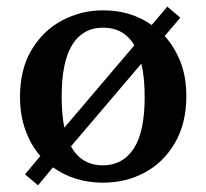

<svg xmlns="http://www.w3.org/2000/svg" viewBox="-20 -534 619 576"><path d="M521 -481 474 -426Q504 -393 521.5 -348Q539 -303 539 -246Q539 -164 505 -105.5Q471 -47 414.5 -16.5Q358 14 289 14Q203 14 139 -32L94 22L55 -11L101 -66Q73 -98 56.5 -143Q40 -188 40 -244Q40 -326 74.5 -384Q109 -442 166 -472.5Q223 -503 289 -503Q373 -503 435 -459L482 -514ZM165 -244Q165 -217 167 -194Q169 -171 173 -151L383 -398Q352 -451 289 -451Q229 -451 197 -400Q165 -349 165 -244ZM289 -38Q348 -38 381 -88Q414 -138 414 -243Q414 -303 404 -343L193 -95Q224 -38 289 -38Z"/></svg>

Font: Source Serif 4 SmText Semibold
Style: Regular
Weight: 600
Designer: Frank Grießhammer
Foundry: Adobe
Version: Version 4.005;hotconv 1.1.0;makeotfexe 2.6.0